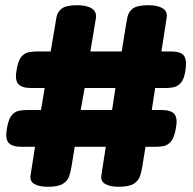

<svg xmlns="http://www.w3.org/2000/svg" viewBox="-20 -709 737 735"><path d="M163 6Q129 6 111 -5Q93 -16 97 -38L114 -147H63Q25 -147 12 -163.5Q-1 -180 7 -220Q13 -254 25 -268Q37 -282 53 -285Q69 -288 85 -288H137L151 -372H100Q63 -372 49.5 -388Q36 -404 44 -444Q50 -478 62 -492Q74 -506 90 -509Q106 -512 122 -512H174L189 -600Q193 -622 196 -642Q199 -662 215.5 -675.5Q232 -689 276 -689Q312 -689 331.5 -676.5Q351 -664 347 -639L326 -512H446L460 -600Q464 -622 467.5 -642Q471 -662 487.5 -675.5Q504 -689 548 -689Q584 -689 603 -677Q622 -665 618 -641L598 -512H634Q672 -512 684 -496Q696 -480 690 -440Q685 -406 672.5 -392Q660 -378 644.5 -375Q629 -372 613 -372H574L561 -288H597Q635 -288 648 -272Q661 -256 653 -216Q647 -182 634.5 -167.5Q622 -153 607 -150Q592 -147 576 -147H537L525 -73Q522 -53 516 -35Q510 -17 492 -5.5Q474 6 434 6Q401 6 382.5 -5Q364 -16 368 -38L385 -147H266L254 -73Q251 -53 245 -35Q239 -17 221 -5.5Q203 6 163 6ZM289 -288H409L422 -372H304Z"/></svg>

Font: Fredoka
Style: Bold
Weight: 700
Designer: Ben Nathan
Foundry: Milena B. Brandão, Ben Nathan
Version: Version 2.001